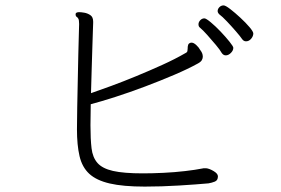

<svg xmlns="http://www.w3.org/2000/svg" viewBox="-20 -708 1040 711"><path d="M891 -555Q882 -555 876 -564Q870 -573 854 -591.5Q838 -610 820.5 -628.5Q803 -647 792 -655Q786 -661 786 -667Q786 -675 792.5 -681.5Q799 -688 808 -688Q815 -688 832.5 -674.5Q850 -661 870 -642.5Q890 -624 904 -607.5Q918 -591 918 -584Q918 -574 910 -564.5Q902 -555 891 -555ZM743 -85Q755 -84 771 -74.5Q787 -65 787 -55Q787 -40 775.5 -35.5Q764 -31 752 -29Q708 -25 643 -21Q578 -17 516 -17Q436 -17 386.5 -28.5Q337 -40 310.5 -64.5Q284 -89 274.5 -130Q265 -171 265 -229Q265 -264 266 -312Q267 -360 268 -411Q269 -462 270 -507Q271 -552 272 -582.5Q273 -613 273 -619Q273 -634 270 -639Q267 -644 263.5 -646Q260 -648 260 -654V-657Q262 -663 273 -663Q280 -663 292 -661Q304 -659 314.5 -652Q325 -645 325 -628V-623Q325 -619 324 -594.5Q323 -570 322 -533Q321 -496 319.5 -451.5Q318 -407 317 -363Q349 -374 392.5 -390Q436 -406 484.5 -426Q533 -446 580.5 -467.5Q628 -489 666 -511Q673 -514 674 -519Q675 -524 675 -529V-531Q675 -537 677 -542.5Q679 -548 687 -550H690Q697 -550 706.5 -541.5Q716 -533 722 -522Q726 -517 728.5 -511Q731 -505 731 -498Q731 -492 727.5 -485.5Q724 -479 713 -473Q677 -453 625.5 -431Q574 -409 517 -387.5Q460 -366 407 -349Q354 -332 316 -322Q316 -301 315.5 -281Q315 -261 315 -244Q315 -193 319 -159Q323 -125 341 -104.5Q359 -84 398.5 -75Q438 -66 509 -66Q544 -66 585.5 -68Q627 -70 665.5 -74.5Q704 -79 729 -84Q732 -85 739 -85ZM844 -531Q844 -521 835 -512Q826 -503 816 -503Q807 -503 801 -512Q795 -523 779.5 -541.5Q764 -560 747.5 -578.5Q731 -597 720 -606Q715 -610 715 -618Q715 -626 721.5 -633Q728 -640 737 -640Q743 -640 760.5 -625.5Q778 -611 797 -591Q816 -571 830 -553.5Q844 -536 844 -531Z"/></svg>

Font: Moon Stars Kai T Light
Style: Regular
Weight: 300
Designer: GuiWonder
Version: Version 1.101